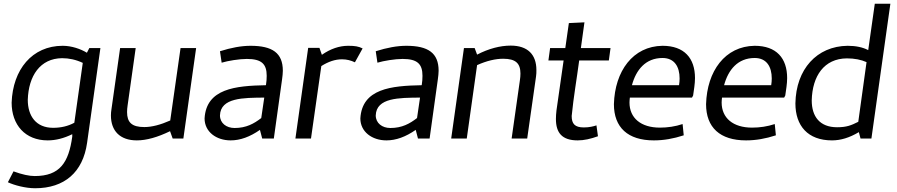

<svg xmlns="http://www.w3.org/2000/svg" viewBox="-20 -738 4781 1023"><path d="M311 -428C348 -428 385 -420 421 -403L376 -84C343 -66 305 -57 263 -57C172 -57 128 -120 128 -206C132 -334 194 -427 311 -428ZM42 -191C42 -73 114 10 234 10C277 10 320 -1 365 -23V-10C346 128 299 200 165 200C136 200 98 192 52 175L22 233C56 249 116 265 167 265C323 265 422 180 444 23L515 -482H456L443 -457C410 -477 362 -494 314 -494C151 -494 48 -367 42 -191Z M657 -141C657 -152 658 -164 660 -177L703 -482H620L574 -157C572 -145 571 -134 571 -123C571 -41 619 10 709 10C761 10 820 -7 886 -39L900 0H957L1025 -482H942L887 -96C835 -73 789 -61 749 -61C682 -61 657 -86 657 -141Z M1388 -218 1372 -109C1333 -79 1292 -56 1230 -56C1186 -56 1152 -82 1152 -123C1155 -218 1277 -217 1388 -218ZM1315 -494C1266 -494 1212 -484 1152 -465L1161 -404C1194 -414 1255 -424 1295 -424C1374 -424 1401 -397 1401 -334C1401 -319 1400 -303 1397 -284C1235 -281 1079 -266 1070 -107C1070 -36 1132 10 1209 10C1260 10 1312 -9 1365 -46L1377 0H1439L1483 -316C1485 -332 1487 -347 1487 -361C1487 -456 1431 -494 1315 -494Z M1835 -494C1788 -494 1741 -478 1695 -446L1682 -483H1622L1554 0H1637L1692 -386C1730 -410 1766 -422 1802 -422C1828 -422 1850 -416 1871 -406L1912 -480C1890 -491 1871 -494 1835 -494Z M2218 -218 2202 -109C2163 -79 2122 -56 2060 -56C2016 -56 1982 -82 1982 -123C1985 -218 2107 -217 2218 -218ZM2145 -494C2096 -494 2042 -484 1982 -465L1991 -404C2024 -414 2085 -424 2125 -424C2204 -424 2231 -397 2231 -334C2231 -319 2230 -303 2227 -284C2065 -281 1909 -266 1900 -107C1900 -36 1962 10 2039 10C2090 10 2142 -9 2195 -46L2207 0H2269L2313 -316C2315 -332 2317 -347 2317 -361C2317 -456 2261 -494 2145 -494Z M2753 -346C2753 -335 2752 -323 2750 -310L2706 0H2789L2836 -330C2838 -342 2838 -354 2838 -365C2838 -447 2792 -495 2701 -495C2645 -495 2584 -479 2522 -447L2509 -482H2452L2384 0H2467L2522 -391C2573 -414 2620 -425 2661 -425C2727 -425 2753 -401 2753 -346Z M3058 10C3092 10 3127 2 3166 -12L3158 -70C3143 -65 3120 -59 3091 -59C3042 -59 3026 -79 3026 -120C3036 -222 3053 -317 3066 -416H3224L3233 -482H3075L3094 -619L3011 -615L2992 -482H2911L2902 -416H2983L2945 -150C2943 -133 2942 -118 2942 -104C2942 -31 2974 10 3058 10Z M3601 -320C3601 -309 3600 -296 3598 -284H3347C3369 -366 3420 -429 3510 -429C3574 -429 3601 -382 3601 -320ZM3251 -183C3251 -59 3325 10 3464 10C3516 10 3568 1 3623 -17L3617 -77C3578 -64 3537 -58 3496 -58C3395 -58 3334 -109 3334 -192C3334 -200 3335 -209 3336 -218H3667L3673 -229C3677 -258 3683 -291 3683 -322C3683 -428 3626 -494 3510 -494C3352 -492 3256 -359 3251 -183Z M4092 -320C4092 -309 4091 -296 4089 -284H3838C3860 -366 3911 -429 4001 -429C4065 -429 4092 -382 4092 -320ZM3742 -183C3742 -59 3816 10 3955 10C4007 10 4059 1 4114 -17L4108 -77C4069 -64 4028 -58 3987 -58C3886 -58 3825 -109 3825 -192C3825 -200 3826 -209 3827 -218H4158L4164 -229C4168 -258 4174 -291 4174 -322C4174 -428 4117 -494 4001 -494C3843 -492 3747 -359 3742 -183Z M4492 -427C4533 -427 4568 -420 4597 -407L4553 -89C4515 -70 4491 -60 4440 -60C4348 -60 4305 -117 4305 -203C4308 -333 4371 -426 4492 -427ZM4218 -187C4218 -68 4284 10 4413 10C4459 10 4506 -4 4556 -34L4565 0H4623L4724 -718H4641L4606 -471C4577 -486 4541 -494 4496 -494C4332 -492 4221 -369 4218 -187Z"/></svg>

Font: Cantarell
Style: Oblique
Weight: 400
Italic angle: -8°
Designer: Dave Crossland
Version: Version 0.024